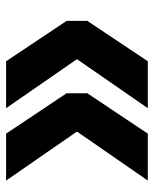

<svg xmlns="http://www.w3.org/2000/svg" viewBox="42 -602 505 630"><g transform="rotate(-90 295.0 -287.5)"><path d="M414 -290V-286L254.5 -55.5H408.5L541 -254V-322L408.5 -520.5H254.5ZM176.5 -290V-286L17 -55.5H171L303.5 -254V-322L171 -520.5H17Z"/></g></svg>

Font: Hepta Slab
Style: Bold
Weight: 700
Designer: Michael LaGattuta
Foundry: Michael LaGattuta
Version: Version 1.100